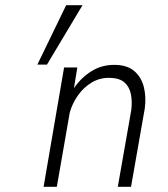

<svg xmlns="http://www.w3.org/2000/svg" viewBox="-20 -720 648 740"><path d="M486 -296 434 0H485L538 -302Q544 -348 534 -386Q524 -424 496.5 -447Q469 -470 420 -470Q371 -470 331.5 -445Q292 -420 265 -380L278 -460H227L148 0H199L249 -287Q259 -322 280.5 -352.5Q302 -383 333.5 -402Q365 -421 404 -420Q441 -419 460 -402Q479 -385 484.5 -357Q490 -329 486 -296ZM235 -700 124 -471H161L298 -700Z"/></svg>

Font: Jost* 300 Light Italic
Style: Italic
Weight: 300
Italic angle: -10°
Version: Version 3.200; ttfautohint (v0.97) -l 8 -r 50 -G 200 -x 14 -